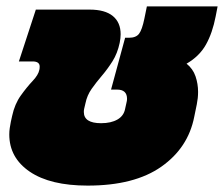

<svg xmlns="http://www.w3.org/2000/svg" viewBox="-20 -570 700 600"><path d="M254 10Q137 10 73 -33.5Q9 -77 9 -150Q9 -160 10.5 -170Q12 -180 14 -190L18 -208Q26 -245 45 -271.5Q64 -298 82 -317Q100 -336 103 -352Q104 -356 104 -362Q104 -378 82 -378H39L92 -540H260Q308 -540 332.5 -520Q357 -500 357 -463Q357 -451 354 -436Q347 -403 331.5 -378.5Q316 -354 298.5 -333.5Q281 -313 266.5 -292.5Q252 -272 247 -247L243 -230Q242 -226 242 -220Q242 -185 296 -185Q327 -185 347 -196.5Q367 -208 371 -230L375 -248Q376 -252 376.5 -255Q377 -258 377 -261Q377 -290 346 -290H327L371 -452H383Q405 -452 414.5 -464.5Q424 -477 431 -511L439 -550H660L654 -519Q644 -467 623.5 -430.5Q603 -394 563 -371Q583 -355 591 -331.5Q599 -308 599 -283Q599 -273 598 -263.5Q597 -254 595 -244L587 -205Q568 -108 484 -49Q400 10 254 10Z"/></svg>

Font: Kanit Black
Style: Italic
Weight: 900
Italic angle: -12°
Designer: Katatrad Team
Foundry: CadsonDemak
Version: Version 2.000; ttfautohint (v1.8.3)